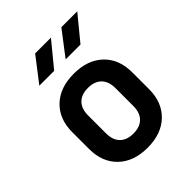

<svg xmlns="http://www.w3.org/2000/svg" viewBox="-221 -909 1042 1042"><g transform="rotate(-45 300.0 -388.0)"><path d="M300 9Q194 9 132 -50.5Q70 -110 70 -211V-339Q70 -441 132 -500Q194 -559 300 -559Q406 -559 468 -500Q530 -441 530 -339V-211Q530 -110 468 -50.5Q406 9 300 9ZM300 -100Q350 -100 377.5 -127.5Q405 -155 405 -207V-343Q405 -395 377.5 -422.5Q350 -450 300 -450Q250 -450 222.5 -422.5Q195 -395 195 -343V-207Q195 -155 222.5 -127.5Q250 -100 300 -100ZM324 -645 431 -785H553L438 -645ZM122 -645 230 -785H351L236 -645Z"/></g></svg>

Font: JetBrains Mono NL
Style: Bold
Weight: 700
Monospace: yes
Designer: Philipp Nurullin, Konstantin Bulenkov
Foundry: JetBrains
Version: Version 2.305; ttfautohint (v1.8.4.7-5d5b)